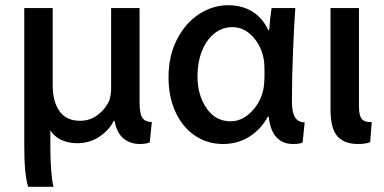

<svg xmlns="http://www.w3.org/2000/svg" viewBox="-20 -519 1473 736"><path d="M275 30Q243 30 215.5 17.5Q188 5 173 -19V38Q173 147 185 197H88Q73 151 73 42V-488H182V-191Q182 -130 208 -93Q234 -56 287 -56Q326 -56 356 -79.5Q386 -103 399 -134Q406 -157 406 -178V-488H515V-126Q515 -85 525 -68.5Q535 -52 562 -51L554 27Q538 33 516 33Q478 33 452.5 11Q427 -11 419 -56H416Q400 -22 362.5 4Q325 30 275 30Z M1099 -132Q1099 -88 1111 -69Q1123 -50 1148 -50L1140 27Q1130 33 1103 33Q1064 33 1040 7.5Q1016 -18 1010 -72H1007Q981 -24 936.5 4.5Q892 33 835 33Q775 33 727.5 1Q680 -31 653 -89Q626 -147 626 -223Q626 -304 658 -367Q690 -430 742.5 -464.5Q795 -499 855 -499Q908 -499 947.5 -474.5Q987 -450 1008 -404H1012Q1015 -450 1021 -488H1112Q1108 -436 1103.5 -328.5Q1099 -221 1099 -132ZM864 -54Q907 -54 942.5 -89.5Q978 -125 989 -174Q994 -196 994 -240Q994 -276 991 -292Q982 -343 948.5 -379Q915 -415 871 -415Q832 -415 801.5 -390.5Q771 -366 754 -323Q737 -280 737 -227V-226Q737 -155 771.5 -104.5Q806 -54 864 -54Z M1405 -51 1399 26Q1382 33 1351 33Q1301 33 1274 4Q1247 -25 1247 -100V-488H1356V-111Q1356 -77 1366.5 -63.5Q1377 -50 1405 -51Z"/></svg>

Font: Gmarket Sans TTF Medium
Style: Regular
Weight: 500
Designer: Creative Director : Sungho Lee; Art Director : Kiwoong Choi; Project Manager : Sori Yang, Jongwook Yoon; Font Designer :
Foundry: Sandoll Inc.
Version: Version 1.000;hotconv 1.0.109;makeotfexe 2.5.65596